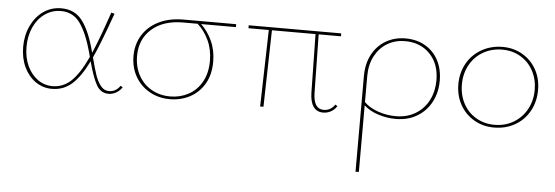

<svg xmlns="http://www.w3.org/2000/svg" viewBox="-47 -550 2829 978"><g transform="rotate(5 1367.5 -60.5)"><path d="M577 -36Q565 -18 546.5 -7.5Q528 3 508 3Q467 3 445.5 -36Q424 -75 403 -154Q363 -73 320 -35Q277 3 218 3Q172 3 134.5 -23Q97 -49 75.5 -94.5Q54 -140 54 -198Q54 -257 77 -305.5Q100 -354 140 -382Q180 -410 231 -410Q302 -410 341 -356Q380 -302 405 -204L407 -198Q442 -280 486 -410L503 -406Q446 -246 413 -175Q428 -116 439 -84.5Q450 -53 467 -32Q484 -11 509 -11Q544 -11 566 -43ZM397 -176 391 -199Q365 -294 329 -345Q293 -396 230 -396Q186 -396 149.5 -371Q113 -346 92 -301Q71 -256 71 -199Q71 -145 90.5 -102.5Q110 -60 144 -35.5Q178 -11 220 -11Q274 -11 315 -49.5Q356 -88 397 -176Z M1125 -392H947Q981 -360 1003 -312.5Q1025 -265 1025 -206Q1025 -140 997.5 -93Q970 -46 923.5 -21.5Q877 3 821 3Q763 3 716.5 -23.5Q670 -50 644 -96Q618 -142 618 -200Q618 -261 647.5 -308Q677 -355 730.5 -381Q784 -407 856 -407H1125ZM929 -392H855Q754 -392 695 -340Q636 -288 636 -202Q636 -147 659.5 -103.5Q683 -60 725.5 -35.5Q768 -11 822 -11Q872 -11 914.5 -33.5Q957 -56 982.5 -101Q1008 -146 1008 -209Q1008 -267 986 -314Q964 -361 929 -392Z M1675 -36Q1663 -17 1644.5 -7Q1626 3 1605 3Q1573 3 1555.5 -21Q1538 -45 1537 -94L1532 -392H1309L1300 0H1283L1293 -392H1189V-407H1662V-392H1548L1553 -95Q1554 -11 1607 -11Q1642 -11 1664 -43Z M2183 -210Q2183 -150 2157.5 -101.5Q2132 -53 2085 -25Q2038 3 1976 3Q1931 3 1887 -11Q1843 -25 1813 -52V288L1796 289V-200Q1796 -264 1821.5 -311.5Q1847 -359 1891.5 -384.5Q1936 -410 1991 -410Q2048 -410 2091.5 -385Q2135 -360 2159 -315Q2183 -270 2183 -210ZM2166 -211Q2166 -295 2117 -345.5Q2068 -396 1990 -396Q1940 -396 1900 -372.5Q1860 -349 1836.5 -305Q1813 -261 1813 -202V-69Q1841 -41 1885 -26Q1929 -11 1975 -11Q2033 -11 2076.5 -37.5Q2120 -64 2143 -109.5Q2166 -155 2166 -211Z M2279 -201Q2279 -261 2306 -308.5Q2333 -356 2381 -383Q2429 -410 2488 -410Q2544 -410 2589.5 -383.5Q2635 -357 2660.5 -311Q2686 -265 2686 -207Q2686 -147 2659.5 -99Q2633 -51 2585.5 -24Q2538 3 2479 3Q2422 3 2376.5 -23.5Q2331 -50 2305 -96.5Q2279 -143 2279 -201ZM2669 -206Q2669 -260 2645.5 -303.5Q2622 -347 2580.5 -371.5Q2539 -396 2487 -396Q2433 -396 2389.5 -371Q2346 -346 2321.5 -301.5Q2297 -257 2297 -202Q2297 -147 2320.5 -103.5Q2344 -60 2386 -35.5Q2428 -11 2480 -11Q2534 -11 2577 -36.5Q2620 -62 2644.5 -106.5Q2669 -151 2669 -206Z"/></g></svg>

Font: Ysabeau Infant Thin
Style: Regular
Weight: 200
Designer: Christian Thalmann (Catharsis Fonts)
Version: Version 0.003